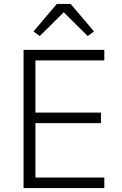

<svg xmlns="http://www.w3.org/2000/svg" viewBox="-20 -950 614 970"><path d="M267 -930 149 -791 181 -768 302 -888 423 -768 455 -791 337 -930ZM507 0V-53H159V-328H490V-381H159V-645H507V-698H99V0Z"/></svg>

Font: IBM Plex Arabic Light
Style: Regular
Weight: 300
Designer: Mike Abbink, Paul van der Laan, Pieter van Rosmalen, Wael Morcos, Khajak Apelian
Foundry: Bold Monday
Version: Version 1.0